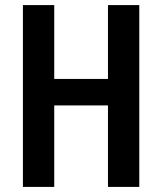

<svg xmlns="http://www.w3.org/2000/svg" viewBox="-20 -734 637 754"><path d="M527 0H404V-320H193V0H70V-714H193V-424H404V-714H527Z"/></svg>

Font: Noto Sans Disp Cond SemBd
Style: Regular
Weight: 600
Width: 3
Designer: Monotype Design Team
Foundry: Monotype Imaging Inc.
Version: Version 2.000;GOOG;noto-source:20170915:90ef993387c0; ttfaut